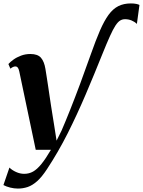

<svg xmlns="http://www.w3.org/2000/svg" viewBox="-51 -853 834 1120"><path d="M53.5 247Q31.5 247 8.5 241.2Q-14.5 235.5 -31 226.5L4 124.5Q19 139.5 42.5 150.2Q66 161 90.5 161Q118.5 161 142 147.8Q165.5 134.5 190.5 103.8Q215.5 73 246 21H157.5L61.5 -436Q58 -452.5 52.5 -459Q47 -465.5 39.5 -465.5Q31.5 -465.5 24.8 -462.2Q18 -459 9.5 -452.5L-2 -479.5Q9 -492 27.8 -505.5Q46.5 -519 71.8 -528.5Q97 -538 126.5 -538Q169 -538 188 -516Q207 -494 214 -451Q217.5 -429.5 221.5 -403.8Q225.5 -378 229.8 -350Q234 -322 238.2 -292.8Q242.5 -263.5 247 -234.5Q251.5 -205.5 256 -177.8Q260.5 -150 264.5 -125L279 -32.5L308 -91Q331 -144 358.2 -212.5Q385.5 -281 416 -362.8Q446.5 -444.5 478.5 -535.5Q507.5 -618 532.2 -675Q557 -732 582.5 -766.8Q608 -801.5 639.2 -817.2Q670.5 -833 712.5 -833Q731 -833 744 -830.2Q757 -827.5 762.5 -824L747.5 -713.5Q734 -726.5 716.2 -733.8Q698.5 -741 678.5 -741Q662.5 -741 649.5 -733Q636.5 -725 622.5 -703.8Q608.5 -682.5 590.8 -643.2Q573 -604 548 -542Q498.5 -418.5 448.5 -301.2Q398.5 -184 343.8 -75.2Q289 33.5 223.5 133Q193.5 179 165.8 203.8Q138 228.5 110.5 237.8Q83 247 53.5 247Z"/></svg>

Font: Merriweather 96pt ExtraBold
Style: Italic
Weight: 800
Italic angle: -7.8°
Version: Version 2.101